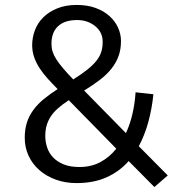

<svg xmlns="http://www.w3.org/2000/svg" viewBox="-20 -730 737 776"><path d="M600 -349Q594 -290 579.5 -237Q565 -184 541 -139L658 -21L604 26L500 -79Q463 -37 411 -13.5Q359 10 289 10Q244 10 205.5 -4Q167 -18 139 -42.5Q111 -67 95.5 -100.5Q80 -134 80 -173Q80 -208 89 -235.5Q98 -263 115.5 -286.5Q133 -310 157.5 -330Q182 -350 213 -370Q191 -392 172.5 -412.5Q154 -433 140 -454.5Q126 -476 118 -499Q110 -522 110 -548Q110 -578 121 -607.5Q132 -637 154.5 -659.5Q177 -682 211 -696Q245 -710 290 -710Q333 -710 366 -698Q399 -686 422 -665.5Q445 -645 457 -618.5Q469 -592 469 -564Q469 -530 459 -503Q449 -476 430.5 -452.5Q412 -429 384 -407.5Q356 -386 320 -364L489 -192Q506 -229 515.5 -270.5Q525 -312 528 -357ZM301 -55Q349 -55 386 -75Q423 -95 450 -129L258 -325Q232 -308 214 -292Q196 -276 185 -259Q174 -242 168.5 -223Q163 -204 163 -180Q163 -158 170 -135.5Q177 -113 193.5 -95Q210 -77 236.5 -66Q263 -55 301 -55ZM188 -553Q188 -536 192.5 -521.5Q197 -507 207.5 -490.5Q218 -474 234.5 -454.5Q251 -435 276 -409Q311 -431 334 -449.5Q357 -468 370.5 -485.5Q384 -503 389.5 -521Q395 -539 395 -561Q395 -600 364.5 -624.5Q334 -649 292 -649Q241 -649 214.5 -624Q188 -599 188 -553Z"/></svg>

Font: Carrois Gothic
Style: Regular
Weight: 400
Designer: Ralph du Carrois
Foundry: Ralph du Carrois
Version: Version 1.001